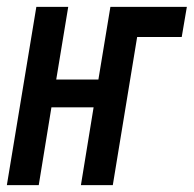

<svg xmlns="http://www.w3.org/2000/svg" viewBox="-32 -540 565 560"><path d="M-12 0 74 -520H167L132 -308H255L290 -520H513L498 -432H368L297 0H204L241 -227H118L81 0Z"/></svg>

Font: Iosevka Semibold
Style: Italic
Weight: 600
Italic angle: -9°
Monospace: yes
Designer: Belleve Invis
Foundry: Belleve Invis
Version: Version 32.5.0; ttfautohint (v1.8.4)